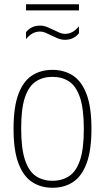

<svg xmlns="http://www.w3.org/2000/svg" viewBox="-20 -878 496 907"><path d="M228 9Q173 9 131.5 -18.2Q90 -45.5 67 -106.8Q44 -168 44 -270Q44 -372 66.8 -433Q89.5 -494 130.8 -521Q172 -548 228 -548Q283 -548 324.5 -521Q366 -494 389 -433Q412 -372 412 -270Q412 -168 389.2 -106.8Q366.5 -45.5 325.2 -18.2Q284 9 228 9ZM228 -24Q273 -24 306.2 -45.8Q339.5 -67.5 357.8 -120.8Q376 -174 376 -268Q376 -364 357.8 -417.8Q339.5 -471.5 306.2 -493.2Q273 -515 228 -515Q183 -515 149.8 -493.5Q116.5 -472 98.2 -419Q80 -366 80 -272Q80 -176 98.2 -122Q116.5 -68 149.8 -46Q183 -24 228 -24ZM287 -690Q269 -690 252.8 -696.8Q236.5 -703.5 221.5 -711Q207.5 -718 194.8 -723.5Q182 -729 169 -729Q131.5 -729 103 -693V-726Q127.5 -757 169 -757Q187 -757 203.2 -750.2Q219.5 -743.5 234.5 -736Q248.5 -729 261.5 -723.5Q274.5 -718 287 -718Q324.5 -718 353 -754V-721Q328.5 -690 287 -690ZM103 -829V-858H353V-829Z"/></svg>

Font: Encode Sans Cnd Th
Style: Regular
Weight: 100
Width: 3
Designer: Multiple Designers
Foundry: Impallari Type
Version: Version 3.002; ttfautohint (v1.8.3) -l 8 -r 50 -G 200 -x 14 